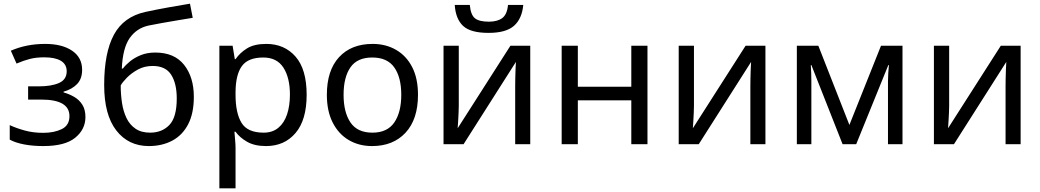

<svg xmlns="http://www.w3.org/2000/svg" viewBox="-20 -785 5661 1045"><path d="M226 -546Q318 -546 372.5 -509Q427 -472 427 -405Q427 -356 399.5 -327.5Q372 -299 326 -286V-282Q358 -273 385 -257Q412 -241 428.5 -214.5Q445 -188 445 -148Q445 -81 389.5 -35.5Q334 10 216 10Q158 10 111 1Q64 -8 33 -25V-104Q67 -88 113.5 -75Q160 -62 215 -62Q275 -62 316.5 -82.5Q358 -103 358 -153Q358 -243 205 -243H133V-315H191Q260 -315 301.5 -333.5Q343 -352 343 -397Q343 -435 311.5 -454Q280 -473 221 -473Q177 -473 143.5 -464.5Q110 -456 70 -439L39 -509Q123 -546 226 -546Z M547 -322Q547 -498 600 -596Q653 -694 771 -720Q836 -734 898 -745Q960 -756 1014 -765L1029 -688Q994 -682 950 -675Q906 -668 863 -660Q820 -652 789 -646Q724 -632 686 -578Q648 -524 643 -412H649Q663 -431 687.5 -451Q712 -471 746.5 -485Q781 -499 825 -499Q929 -499 982 -432Q1035 -365 1035 -258Q1035 -168 1004 -108.5Q973 -49 917.5 -19.5Q862 10 790 10Q679 10 613 -75Q547 -160 547 -322ZM797 -63Q862 -63 902 -105Q942 -147 942 -249Q942 -331 911.5 -378.5Q881 -426 811 -426Q766 -426 730.5 -406.5Q695 -387 670.5 -362Q646 -337 637 -320Q637 -271 644 -225Q651 -179 668.5 -142.5Q686 -106 717.5 -84.5Q749 -63 797 -63Z M1429 -546Q1528 -546 1588.5 -477Q1649 -408 1649 -269Q1649 -132 1588.5 -61Q1528 10 1428 10Q1366 10 1325.5 -13Q1285 -36 1262 -68H1256Q1257 -51 1259.5 -25Q1262 1 1262 20V240H1174V-536H1246L1258 -463H1262Q1286 -498 1325 -522Q1364 -546 1429 -546ZM1413 -472Q1331 -472 1297 -426Q1263 -380 1262 -286V-269Q1262 -170 1294.5 -116.5Q1327 -63 1415 -63Q1463 -63 1495 -89.5Q1527 -116 1542.5 -163Q1558 -210 1558 -270Q1558 -362 1522.5 -417Q1487 -472 1413 -472Z M2255 -269Q2255 -136 2187.5 -63Q2120 10 2005 10Q1934 10 1878.5 -22.5Q1823 -55 1791 -117.5Q1759 -180 1759 -269Q1759 -402 1825.5 -474Q1892 -546 2008 -546Q2080 -546 2136 -513.5Q2192 -481 2223.5 -419.5Q2255 -358 2255 -269ZM1850 -269Q1850 -174 1887.5 -118.5Q1925 -63 2007 -63Q2088 -63 2126 -118.5Q2164 -174 2164 -269Q2164 -364 2126 -418Q2088 -472 2006 -472Q1924 -472 1887 -418Q1850 -364 1850 -269Z M2477 -536V-209Q2477 -196 2476 -172.5Q2475 -149 2473.5 -124.5Q2472 -100 2471 -87L2758 -536H2866V0H2784V-316Q2784 -332 2784.5 -358Q2785 -384 2786 -409.5Q2787 -435 2788 -448L2503 0H2394V-536ZM2828 -758Q2821 -683 2777.5 -644.5Q2734 -606 2639 -606Q2541 -606 2500.5 -644Q2460 -682 2455 -758H2537Q2542 -704 2565 -685.5Q2588 -667 2641 -667Q2687 -667 2713.5 -686.5Q2740 -706 2745 -758Z M3125 -536V-313H3416V-536H3504V0H3416V-239H3125V0H3037V-536Z M3757 -536V-209Q3757 -196 3756 -172.5Q3755 -149 3753.5 -124.5Q3752 -100 3751 -87L4038 -536H4146V0H4064V-316Q4064 -332 4064.5 -358Q4065 -384 4066 -409.5Q4067 -435 4068 -448L3783 0H3674V-536Z M4892 -536V0H4813V-342Q4813 -363 4814.5 -385.5Q4816 -408 4818 -431H4815L4640 0H4566L4396 -431H4393Q4396 -386 4396 -339V0H4317V-536H4434L4603 -105L4775 -536Z M5146 -536V-209Q5146 -196 5145 -172.5Q5144 -149 5142.5 -124.5Q5141 -100 5140 -87L5427 -536H5535V0H5453V-316Q5453 -332 5453.5 -358Q5454 -384 5455 -409.5Q5456 -435 5457 -448L5172 0H5063V-536Z"/></svg>

Font: Noto Sans
Style: Regular
Weight: 400
Designer: Monotype Design Team
Foundry: Monotype Imaging Inc.
Version: Version 1.902